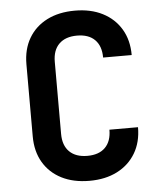

<svg xmlns="http://www.w3.org/2000/svg" viewBox="-53 -786 706 843"><g transform="rotate(-5 300.0 -365.0)"><path d="M308 10Q237 10 185 -16.5Q133 -43 104.5 -91.5Q76 -140 76 -206V-524Q76 -590 104.5 -638.5Q133 -687 185 -713.5Q237 -740 308 -740Q378 -740 430 -713.5Q482 -687 511 -638.5Q540 -590 540 -524H414Q414 -575 386.5 -602.5Q359 -630 308 -630Q257 -630 229 -602.5Q201 -575 201 -524V-206Q201 -155 229 -127.5Q257 -100 308 -100Q359 -100 386.5 -127.5Q414 -155 414 -206H540Q540 -140 511 -91.5Q482 -43 430 -16.5Q378 10 308 10Z"/></g></svg>

Font: JetBrains Mono NL
Style: Bold
Weight: 700
Monospace: yes
Designer: Philipp Nurullin, Konstantin Bulenkov
Foundry: JetBrains
Version: Version 2.305; ttfautohint (v1.8.4.7-5d5b)